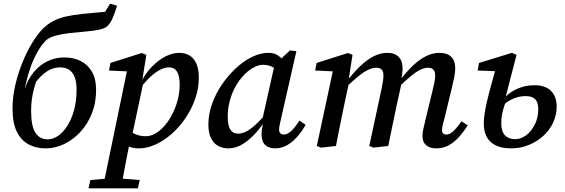

<svg xmlns="http://www.w3.org/2000/svg" viewBox="-20 -793 3070 1043"><path d="M228 13Q176 13 135.5 -8.5Q95 -30 71.5 -77.5Q48 -125 48 -204Q48 -265 62.5 -328.5Q77 -392 101 -451.5Q125 -511 154.5 -559.5Q184 -608 213 -637Q238 -662 268 -678Q298 -694 337 -703Q376 -712 428 -717.5Q480 -723 551 -729L578 -773L616 -762Q604 -723 592 -695Q580 -667 563 -651Q549 -638 517 -631.5Q485 -625 443.5 -621.5Q402 -618 360 -613.5Q318 -609 282.5 -599.5Q247 -590 227 -571Q210 -554 194 -528.5Q178 -503 163 -470.5Q148 -438 136.5 -399Q125 -360 115 -316L116 -315Q130 -355 152 -386Q174 -417 201.5 -438Q229 -459 261.5 -470Q294 -481 330 -481Q379 -481 417.5 -462Q456 -443 479 -404Q502 -365 502 -304Q502 -234 478.5 -175.5Q455 -117 415.5 -75Q376 -33 327.5 -10Q279 13 228 13ZM239 -36Q268 -36 295.5 -55Q323 -74 346 -110Q369 -146 382.5 -195.5Q396 -245 396 -306Q396 -366 373.5 -396.5Q351 -427 307 -427Q269 -427 237 -406.5Q205 -386 176 -349Q169 -328 162.5 -302.5Q156 -277 152.5 -249Q149 -221 149 -192Q149 -107 172.5 -71.5Q196 -36 239 -36Z M461 230 471 185 583 175H615L739 185L729 230ZM538 230 674 -428 697 -404 572 -410 580 -451 750 -505 775 -495 753 -358 761 -355 694 -40 687 -31Q677 20 668 65Q659 110 651.5 151Q644 192 638 230ZM735 13Q703 13 681 3.5Q659 -6 639 -24L666 -99Q688 -76 714.5 -64.5Q741 -53 770 -53Q794 -53 815 -63Q836 -73 855 -90.5Q874 -108 890 -130Q908 -155 923 -187.5Q938 -220 947 -257Q956 -294 956 -332Q956 -381 941.5 -404Q927 -427 898 -427Q877 -427 852.5 -415.5Q828 -404 798.5 -377Q769 -350 734 -304L728 -349H747Q773 -398 807.5 -433Q842 -468 880 -487Q918 -506 954 -506Q984 -506 1008 -492.5Q1032 -479 1046 -449Q1060 -419 1060 -370Q1060 -312 1040.5 -256.5Q1021 -201 988 -152Q955 -103 913 -66Q871 -29 825 -8Q779 13 735 13Z M1220 13Q1191 13 1166.5 0.5Q1142 -12 1127 -41Q1112 -70 1112 -117Q1112 -173 1132 -229Q1152 -285 1186 -334.5Q1220 -384 1262 -423Q1304 -462 1349.5 -484Q1395 -506 1438 -506Q1463 -506 1480 -497.5Q1497 -489 1511.5 -473Q1526 -457 1541 -434L1502 -397Q1482 -418 1459.5 -429.5Q1437 -441 1410 -441Q1389 -441 1368 -431.5Q1347 -422 1327 -406Q1307 -390 1290 -368Q1268 -342 1251.5 -308Q1235 -274 1226 -236Q1217 -198 1217 -160Q1217 -112 1231 -89.5Q1245 -67 1274 -67Q1293 -67 1315.5 -77.5Q1338 -88 1367.5 -115Q1397 -142 1438 -190L1440 -134H1418Q1389 -90 1356.5 -57Q1324 -24 1290 -5.5Q1256 13 1220 13ZM1475 13Q1440 13 1420.5 -5.5Q1401 -24 1401 -63Q1401 -77 1402.5 -88.5Q1404 -100 1406.5 -111.5Q1409 -123 1411 -133L1403 -135L1475 -456L1490 -458L1555 -519L1590 -515L1508 -154Q1503 -131 1499.5 -115.5Q1496 -100 1496 -89Q1496 -77 1502.5 -69.5Q1509 -62 1522 -62Q1540 -62 1560 -79.5Q1580 -97 1607 -138L1640 -115Q1620 -79 1594.5 -50Q1569 -21 1539 -4Q1509 13 1475 13Z M1724 9 1701 0 1794 -434 1817 -404 1692 -410 1700 -451 1870 -505 1895 -495 1874 -360H1879L1850 -224Q1838 -168 1827 -112Q1816 -56 1805 0ZM2009 9 1986 0 2052 -307Q2056 -328 2059.5 -347Q2063 -366 2063 -382Q2063 -405 2053.5 -415Q2044 -425 2025 -425Q2004 -425 1980.5 -414Q1957 -403 1928.5 -380Q1900 -357 1863 -322L1862 -370H1879Q1910 -409 1943.5 -440Q1977 -471 2012.5 -488.5Q2048 -506 2084 -506Q2124 -506 2145.5 -484Q2167 -462 2167 -421Q2167 -402 2163.5 -382Q2160 -362 2157 -347L2162 -344L2134 -217Q2123 -163 2111.5 -109Q2100 -55 2089 0ZM2350 13Q2313 13 2294 -5Q2275 -23 2275 -51Q2275 -72 2280 -93.5Q2285 -115 2291 -141L2329 -298Q2335 -322 2339.5 -344Q2344 -366 2344 -383Q2344 -405 2334 -415Q2324 -425 2305 -425Q2285 -425 2262 -413.5Q2239 -402 2210.5 -378.5Q2182 -355 2144 -318L2143 -370H2163Q2194 -409 2227 -440Q2260 -471 2295.5 -488.5Q2331 -506 2367 -506Q2409 -506 2431 -484.5Q2453 -463 2453 -423Q2453 -401 2448 -375.5Q2443 -350 2437 -326L2395 -152Q2389 -131 2385 -114Q2381 -97 2381 -86Q2381 -75 2387 -68.5Q2393 -62 2404 -62Q2422 -62 2440.5 -78.5Q2459 -95 2488 -134L2521 -112Q2500 -79 2475 -50.5Q2450 -22 2419 -4.5Q2388 13 2350 13Z M2757 13Q2709 13 2675.5 -2Q2642 -17 2625 -47.5Q2608 -78 2608 -124Q2608 -147 2612.5 -176Q2617 -205 2625.5 -242Q2634 -279 2647 -326.5Q2660 -374 2677 -435L2702 -405L2575 -410L2582 -451L2761 -506L2786 -495L2726 -263L2733 -258Q2726 -237 2719 -216Q2712 -195 2707.5 -172.5Q2703 -150 2703 -124Q2703 -79 2723 -58Q2743 -37 2779 -37Q2810 -37 2838.5 -58.5Q2867 -80 2885.5 -117Q2904 -154 2904 -200Q2904 -237 2887.5 -254Q2871 -271 2836 -271Q2795 -271 2757 -252Q2719 -233 2691 -198L2683 -249H2711Q2729 -274 2756 -292Q2783 -310 2815 -320Q2847 -330 2883 -330Q2944 -330 2974 -298.5Q3004 -267 3004 -214Q3004 -168 2984.5 -126.5Q2965 -85 2930.5 -54Q2896 -23 2851.5 -5Q2807 13 2757 13Z"/></svg>

Font: Source Serif 4 Medium
Style: Italic
Weight: 500
Italic angle: -12°
Designer: Frank Grießhammer
Foundry: Adobe Systems Incorporated
Version: Version 4.004;hotconv 1.0.116;makeotfexe 2.5.65601